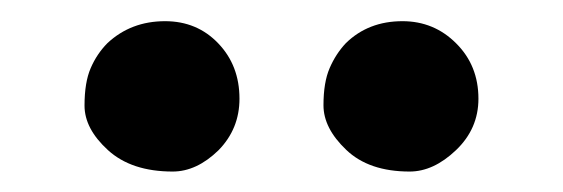

<svg xmlns="http://www.w3.org/2000/svg" viewBox="-20 -847 540 184"><path d="M311.5 -805.7Q333 -826.7 365.7 -826.7Q396 -826.7 417.2 -805.4Q438.5 -784.2 438.5 -752.4Q438.5 -723.6 417 -703.1Q395.5 -682.6 372.6 -682.6Q333.5 -682.6 311.8 -703.4Q290 -724.1 290 -746.1Q290 -768.1 295.9 -781.7Q301.8 -795.4 311.5 -805.7ZM83 -805.7Q105.5 -826.7 138.2 -826.7Q168.9 -826.7 189.2 -805.4Q209.5 -784.2 209.5 -752.4Q209.5 -723.6 189.5 -703.1Q168.5 -682.6 145.5 -682.6Q106 -682.6 83.5 -703.1Q61 -723.6 61 -745.8Q61 -768.1 66.9 -781.7Q72.8 -795.4 83 -805.7Z"/></svg>

Font: HeadlandOne
Style: Regular
Weight: 400
Designer: Gary Lonergan
Foundry: Sorkin Type Co.
Version: Version 1.002